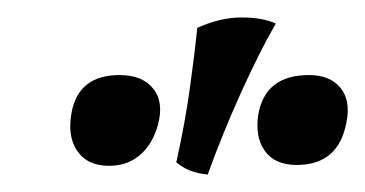

<svg xmlns="http://www.w3.org/2000/svg" viewBox="-20 -722 418 220"><path d="M218 -522Q196 -524 182 -536Q192 -581 197.5 -620.5Q203 -660 206 -690Q232 -702 257 -702Q281 -702 296 -695Q277 -662 256 -615.5Q235 -569 218 -522ZM105 -532Q80 -532 68.5 -549Q57 -566 62 -593Q70 -636 117 -636Q143 -636 155.5 -620.5Q168 -605 161 -579Q155 -557 140.5 -544.5Q126 -532 105 -532ZM320 -533Q295 -533 283.5 -549Q272 -565 276 -591Q284 -636 334 -636Q358 -636 370 -621.5Q382 -607 377 -582Q368 -533 320 -533Z"/></svg>

Font: Vollkorn
Style: Italic
Weight: 400
Italic angle: -11°
Designer: Friedrich Althausen
Foundry: Friedrich Althausen
Version: Version 5.001